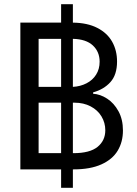

<svg xmlns="http://www.w3.org/2000/svg" viewBox="-20 -816 659 925"><path d="M274.4 0H78.1V-707H274.4V-795.9H331.1V-707Q401.4 -706.1 449.2 -681.4Q497.1 -656.7 520.5 -614.7Q543.9 -572.8 543.9 -519.5Q543.9 -456.1 512.2 -420.7Q480.5 -385.3 428.7 -371.1V-364.3Q462.9 -362.3 496.1 -340.8Q529.3 -319.3 550.8 -280Q572.3 -240.7 572.3 -187.5Q572.3 -132.3 547.1 -90.3Q522 -48.3 468.8 -24.2Q415.5 0 335 0H331.1V88.9H274.4ZM487.3 -188.5Q487.3 -224.6 469 -255.1Q450.7 -285.6 416.7 -303.5Q382.8 -321.3 338.9 -321.3H331.1V-78.1H334Q412.6 -78.1 450 -108.4Q487.3 -138.7 487.3 -188.5ZM274.4 -78.1V-321.3H166V-78.1ZM274.4 -397.5V-628.9H166V-397.5ZM460 -518.6Q460 -566.4 427.5 -596.9Q395 -627.4 331.1 -628.9V-397.5Q367.2 -399.4 396.7 -414.6Q426.3 -429.7 443.1 -456.5Q460 -483.4 460 -518.6Z"/></svg>

Font: Pretendard JP
Style: Regular
Weight: 400
Designer: Base glyphs from Inter by Rasmus Andersson; Hangeul glyphs from Noto Sans CJK(Source Han Sans) by Jang Soo-young and Kan
Foundry: Kil Hyung-jin
Version: Version 1.309